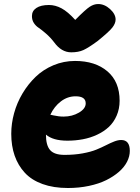

<svg xmlns="http://www.w3.org/2000/svg" viewBox="-20 -877 697 957"><path d="M469.2 -856.9Q501 -856.9 528.6 -831.8Q556.2 -806.6 556.2 -779.8Q556.2 -760.7 540.3 -740Q524.4 -719.2 465.8 -671.9Q420.4 -638.7 395.5 -627.4Q370.6 -616.2 335 -616.2Q286.1 -616.2 250 -666Q231 -690.9 208.3 -710.4Q185.5 -730 171.9 -739Q158.2 -748 148.7 -762.5Q139.2 -776.9 139.2 -796.9Q139.2 -822.8 161.4 -837.4Q183.6 -852.1 224.1 -852.1Q255.9 -852.1 286.9 -835.4Q317.9 -818.8 355 -777.8Q406.7 -830.1 427.5 -843.5Q448.2 -856.9 469.2 -856.9ZM318.8 60.1Q246.6 60.1 191.9 40.3Q137.2 20.5 103.5 -16.1Q69.8 -52.7 53 -101.3Q36.1 -149.9 36.1 -210Q36.1 -261.2 50.3 -313Q64.5 -364.7 92.3 -411.4Q120.1 -458 157.7 -494.1Q195.3 -530.3 246.3 -551.8Q297.4 -573.2 354 -573.2Q454.6 -573.2 515.4 -521.5Q576.2 -469.7 576.2 -375Q576.2 -334.5 561.5 -300.8Q546.9 -267.1 522.2 -244.1Q497.6 -221.2 464.1 -205.6Q430.7 -189.9 393.3 -182.9Q356 -175.8 315.9 -175.8Q244.1 -175.8 209 -206.1Q209 -152.3 230 -128.7Q251 -105 301.8 -105Q350.6 -105 391.8 -112.5Q433.1 -120.1 460 -131.1Q486.8 -142.1 508.3 -153.1Q529.8 -164.1 548.8 -171.6Q567.9 -179.2 584 -179.2Q627 -179.2 627 -125Q627 -97.7 613.3 -70.8Q599.6 -43.9 572.8 -20.5Q545.9 2.9 509.3 21Q472.7 39.1 423.3 49.6Q374 60.1 318.8 60.1ZM356.9 -397Q316.9 -397 283.7 -371.8Q250.5 -346.7 231 -305.2Q232.4 -304.7 246.6 -301.8Q260.7 -298.8 272.2 -297.4Q283.7 -295.9 296.9 -295.9Q339.8 -295.9 373.5 -315.7Q407.2 -335.4 407.2 -361.8Q407.2 -397 356.9 -397Z"/></svg>

Font: Shantell Sans Irregular
Style: Regular
Weight: 800
Designer: Stephen Nixon, Anya Danilova, Shantell Martin
Foundry: Arrow Type
Version: Version 1.006;[9816181b4]